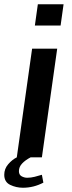

<svg xmlns="http://www.w3.org/2000/svg" viewBox="-49 -740 337 903"><path d="M30 0 102 -511H220L148 0ZM115 -620 129 -720H250L236 -620ZM59 143Q27 143 -1 129.5Q-29 116 -29 82Q-29 54 -10.5 32.5Q8 11 30 0H95Q70 13 55 29Q40 45 40 65Q40 82 52.5 89Q65 96 79 96Q96 96 114 91.5Q132 87 148 82L155 119Q132 131 108 137Q84 143 59 143Z"/></svg>

Font: Chivo Medium Medium
Style: Italic
Weight: 500
Italic angle: -8.05°
Version: Version 2.002